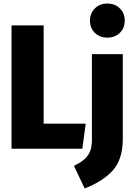

<svg xmlns="http://www.w3.org/2000/svg" viewBox="-20 -838 755 1082"><path d="M226 -695V-141H463L444 0H45V-695ZM672 -56Q672 60 615.5 122.5Q559 185 457 224L397 97Q432 79 453 62Q474 45 486 18.5Q498 -8 498 -50V-533H672ZM683 -722Q683 -680 655.5 -653Q628 -626 585 -626Q542 -626 514.5 -653Q487 -680 487 -722Q487 -763 514.5 -790.5Q542 -818 585 -818Q628 -818 655.5 -790.5Q683 -763 683 -722Z"/></svg>

Font: Fira Sans Condensed ExtraBold
Style: Regular
Weight: 800
Width: 3
Designer: Carrois Corporate & Edenspiekermann AG
Foundry: Carrois Corporate GbR & Edenspiekermann AG
Version: Version 4.203